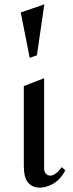

<svg xmlns="http://www.w3.org/2000/svg" viewBox="-20 -854 336 879"><path d="M149 -601 116 -589 75 -797 183 -834ZM182 -84Q182 -69 189.5 -59.5Q197 -50 211 -50Q222 -50 235.5 -60Q249 -70 263 -89L279 -74Q256 -31 223.5 -13Q191 5 164 5Q128 5 108.5 -18Q89 -41 89 -96V-460L182 -496Z"/></svg>

Font: Amita
Style: Regular
Weight: 400
Designer: Eduardo Rodriguez Tunni, Modular Infotech, Brian J. Bonislawsky
Foundry: Eduardo Rodriguez Tunni, Modular Infotech, Brian J. Bonislawsky
Version: Version 1.004